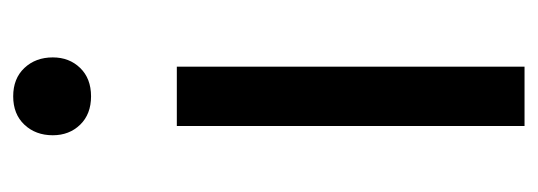

<svg xmlns="http://www.w3.org/2000/svg" viewBox="-282 -533 815 291"><g transform="rotate(-90 125.5 -387.5)"><path d="M184 -715Q184 -690 168 -673.5Q152 -657 125 -657Q98 -657 82 -673.5Q66 -690 66 -715Q66 -741 82 -758Q98 -775 125 -775Q152 -775 168 -758Q184 -741 184 -715ZM170 0H80V-527H170Z"/></g></svg>

Font: Fira Sans Condensed
Style: Regular
Weight: 400
Width: 3
Designer: bBox Type GmbH & Carrois Corporate GbR & Edenspiekermann AG
Foundry: bBox Type GmbH & Carrois Corporate GbR & Edenspiekermann AG
Version: Version 4.301